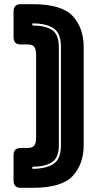

<svg xmlns="http://www.w3.org/2000/svg" viewBox="-20 -820 469 920"><path d="M135 80H81Q62 80 53.5 71.5Q45 63 45 44V-75Q45 -94 53.5 -102.5Q62 -111 81 -111H112Q136 -111 144.5 -123Q153 -135 153 -161V-557Q153 -583 144.5 -595Q136 -607 112 -607H81Q62 -607 53.5 -615.5Q45 -624 45 -643V-764Q45 -783 53.5 -791.5Q62 -800 81 -800H135Q276 -800 328.5 -743Q381 -686 381 -595V-124Q381 -34 328.5 23Q276 80 135 80ZM272 -124V-595Q272 -661 236.5 -684.5Q201 -708 135 -708V-698Q195 -698 228.5 -677Q262 -656 262 -595V-124Q262 -63 228 -42Q194 -21 135 -21V-11Q200 -11 236 -34.5Q272 -58 272 -124Z"/></svg>

Font: Bungee Inline
Style: Regular
Weight: 400
Designer: David Jonathan Ross
Foundry: David Jonathan Ross
Version: Version 1.001;PS 1.0;hotconv 1.0.72;makeotf.lib2.5.5900